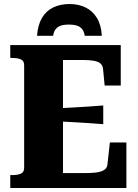

<svg xmlns="http://www.w3.org/2000/svg" viewBox="-20 -934 685 954"><path d="M325 -914Q280 -914 244.5 -897Q209 -880 188.5 -845Q168 -810 164 -756H244Q247 -777 257 -789.5Q267 -802 283 -807Q299 -812 322 -812Q345 -812 361.5 -807Q378 -802 388 -789.5Q398 -777 401 -756H486Q483 -810 461.5 -845Q440 -880 405 -897Q370 -914 325 -914ZM608 -226V0H31V-64H41Q67 -64 83.5 -71Q100 -78 100 -100V-610Q100 -632 83.5 -639Q67 -646 41 -646H31V-710H580V-509H500L492 -592Q490 -610 478 -619.5Q466 -629 443.5 -632.5Q421 -636 389 -636H293V-74H399Q429 -74 450 -76Q471 -78 484.5 -83Q498 -88 505.5 -96.5Q513 -105 514 -118L526 -226ZM266 -396Q306 -398 344 -400Q382 -402 419 -404.5Q456 -407 493 -410V-317Q456 -320 419 -322.5Q382 -325 344 -327Q306 -329 266 -331Z"/></svg>

Font: Roboto Serif 36pt
Style: Bold
Weight: 700
Version: Version 1.008